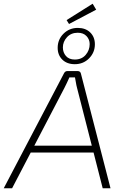

<svg xmlns="http://www.w3.org/2000/svg" viewBox="-44 -1012 668 1032"><path d="M374 -630Q381 -630 385.5 -626Q390 -622 391 -616L550 0H508L370 -540Q366 -555 364 -568.5Q362 -582 359 -596H329Q323 -582 316 -567.5Q309 -553 302 -539L21 0H-24L300 -618Q306 -630 318 -630ZM484 -229 479 -192H104L109 -229ZM374 -862Q416 -862 441 -837.5Q466 -813 466 -774Q466 -730 435 -698.5Q404 -667 358 -667Q316 -667 291 -691.5Q266 -716 266 -755Q266 -800 297.5 -831Q329 -862 374 -862ZM374 -836Q338 -836 316 -812Q294 -788 294 -757Q294 -730 310.5 -711Q327 -692 358 -692Q395 -692 416.5 -717Q438 -742 438 -775Q438 -800 421 -818Q404 -836 374 -836ZM454 -992 473 -960 327 -883 314 -904Z"/></svg>

Font: Exo 2 ExtraLight
Style: Italic
Weight: 250
Italic angle: -8°
Designer: Natanael Gama
Foundry: Natanael Gama
Version: Version 2.010